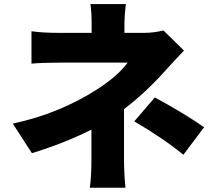

<svg xmlns="http://www.w3.org/2000/svg" viewBox="-20 -846 1040 932"><path d="M582 -316.4V-72.3Q582 -7.8 588.9 65.4H416Q423.8 10.7 423.8 -72.3V-216.8Q293.9 -151.4 134.8 -102.5L42 -246.1Q264.6 -293 451.2 -412.1Q552.7 -477.5 599.6 -542H267.6Q186.5 -542 132.8 -537.1V-694.3Q187.5 -686.5 264.6 -686.5H424.8V-731.4Q424.8 -787.1 418.9 -826.2H590.8Q584 -766.6 584 -731.4V-686.5H678.7Q726.6 -686.5 773.4 -698.2L873 -600.6Q829.1 -554.7 784.2 -504.9Q686.5 -395.5 582 -316.4ZM631.8 -256.8 731.4 -373Q866.2 -300.8 970.7 -228.5L870.1 -94.7Q772.5 -174.8 631.8 -256.8Z"/></svg>

Font: GenEi Gothic M Heavy
Style: Regular
Weight: 800
Designer: o_tamon (Modified); [Source Han Sans]
Ryoko NISHIZUKA  (kana & ideographs); Paul D. Hunt (Latin, Greek & Cyrillic); Wenl
Version: Version 1.1a;Original Version 1.004